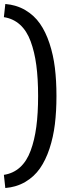

<svg xmlns="http://www.w3.org/2000/svg" viewBox="-26 -843 363 975"><path d="M260.7 -356V-355Q260.7 -277.8 252.7 -212.2Q244.6 -146.5 225.3 -88.1Q206.1 -29.8 176.8 12.2Q147.5 54.2 102.8 80.6Q58.1 106.9 1 111.8L-6.3 44.9Q41.5 37.6 75.7 6.6Q109.9 -24.4 129.6 -77.9Q149.4 -131.3 158.4 -199Q167.5 -266.6 167.5 -355.5Q167.5 -444.3 158.4 -512Q149.4 -579.6 129.6 -633.1Q109.9 -686.5 75.7 -717.5Q41.5 -748.5 -6.3 -755.9L1 -822.8Q58.1 -817.9 102.8 -791.5Q147.5 -765.1 176.8 -723.1Q206.1 -681.2 225.3 -622.8Q244.6 -564.5 252.7 -498.8Q260.7 -433.1 260.7 -356Z"/></svg>

Font: Coda
Style: Regular
Weight: 400
Designer: vernon adams
Foundry: vernon adams
Version: Version 2.000; ttfautohint (v0.8) -r 50 -G 200 -x